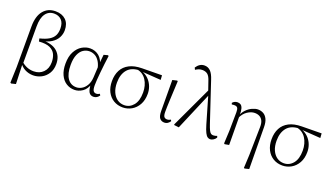

<svg xmlns="http://www.w3.org/2000/svg" viewBox="-81 -1457 4028 2317"><g transform="rotate(20 1933.5 -298.0)"><path d="M103 196 110 -5V-527Q110 -659 167 -729.5Q224 -800 323 -800Q406 -800 455 -753.5Q504 -707 504 -621Q504 -572 480.5 -527Q457 -482 406.5 -449.5Q356 -417 276 -405V-418Q413 -421 480 -363Q547 -305 547 -203Q547 -132 515.5 -82Q484 -32 434 -6Q384 20 329 20Q271 20 221 -6.5Q171 -33 139 -88H137L146 -101Q186 -64 227.5 -46Q269 -28 318 -28Q393 -28 440.5 -76Q488 -124 488 -205Q488 -262 467.5 -305.5Q447 -349 397 -372Q347 -395 257 -388L249 -425Q323 -443 366.5 -469.5Q410 -496 428.5 -533.5Q447 -571 447 -622Q447 -694 411 -731Q375 -768 316 -768Q247 -768 207.5 -713Q168 -658 168 -551V-74L163 -66L172 189L115 203Z M857 14Q798 14 750.5 -16.5Q703 -47 676 -105.5Q649 -164 649 -247Q649 -340 681.5 -401Q714 -462 764.5 -492Q815 -522 869 -522Q935 -522 983.5 -482Q1032 -442 1054 -349H1062L1040 -296Q1028 -368 1002 -409.5Q976 -451 942.5 -468.5Q909 -486 873 -486Q831 -486 794.5 -462.5Q758 -439 735.5 -387.5Q713 -336 713 -253Q713 -143 754 -83Q795 -23 868 -23Q902 -23 936 -42Q970 -61 995 -102Q1020 -143 1024 -207L1034 -393L1045 -504L1097 -518L1107 -511Q1100 -461 1093.5 -404.5Q1087 -348 1081.5 -293.5Q1076 -239 1073 -194.5Q1070 -150 1070 -123Q1070 -71 1083 -52Q1096 -33 1120 -33Q1134 -33 1144 -37Q1154 -41 1164 -47L1175 -29Q1163 -10 1144 2Q1125 14 1101 14Q1062 14 1042.5 -17.5Q1023 -49 1020 -128H1032Q1008 -52 959 -19Q910 14 857 14Z M1476 14Q1411 14 1359 -17Q1307 -48 1277.5 -105.5Q1248 -163 1248 -241Q1248 -322 1279.5 -382Q1311 -442 1375.5 -475.5Q1440 -509 1537 -510L1792 -513L1796 -455L1538 -473L1525 -476Q1416 -475 1363.5 -413Q1311 -351 1311 -245Q1311 -174 1334 -123Q1357 -72 1396 -45Q1435 -18 1484 -18Q1555 -18 1602 -75Q1649 -132 1649 -239Q1649 -284 1638 -324.5Q1627 -365 1606 -397.5Q1585 -430 1553.5 -451Q1522 -472 1480 -478L1490 -487Q1539 -484 1579 -463Q1619 -442 1647.5 -408.5Q1676 -375 1691.5 -332.5Q1707 -290 1707 -243Q1707 -161 1674.5 -103.5Q1642 -46 1589.5 -16Q1537 14 1476 14Z M2012 14Q1974 14 1952 -13Q1930 -40 1930 -109L1928 -502L1986 -516L1995 -510Q1991 -424 1988 -362.5Q1985 -301 1983 -256.5Q1981 -212 1980 -178Q1979 -144 1979 -114Q1979 -65 1992.5 -49Q2006 -33 2030 -33Q2045 -33 2056 -37.5Q2067 -42 2077 -47L2085 -30Q2076 -14 2057 0Q2038 14 2012 14Z M2137 1 2133 -6 2385 -544 2408 -489 2197 8ZM2600 14Q2583 14 2566.5 3Q2550 -8 2533.5 -40.5Q2517 -73 2498 -137L2396 -487L2393 -490L2343 -635Q2324 -697 2297 -718.5Q2270 -740 2229 -740Q2204 -740 2183.5 -732Q2163 -724 2143 -711L2131 -736Q2151 -767 2177 -783.5Q2203 -800 2236 -800Q2281 -800 2313 -768Q2345 -736 2368 -663L2536 -159Q2552 -112 2564 -87Q2576 -62 2589 -52.5Q2602 -43 2618 -43Q2627 -43 2641 -45.5Q2655 -48 2668 -54L2675 -35Q2665 -15 2643 -0.5Q2621 14 2600 14Z M2777 2 2785 -161 2788 -402Q2788 -442 2776.5 -457.5Q2765 -473 2737 -473Q2729 -473 2721 -472.5Q2713 -472 2704 -470L2697 -488Q2706 -500 2722.5 -509.5Q2739 -519 2762 -519Q2786 -519 2803 -507.5Q2820 -496 2829 -466.5Q2838 -437 2838 -381V-377L2841 0L2786 10ZM3103 198 3111 30 3118 -330Q3119 -379 3104.5 -409.5Q3090 -440 3063.5 -454.5Q3037 -469 3001 -469Q2956 -469 2908.5 -438Q2861 -407 2833 -345L2823 -356H2825Q2840 -412 2875 -449Q2910 -486 2951 -504Q2992 -522 3023 -522Q3061 -522 3092.5 -505Q3124 -488 3143.5 -448.5Q3163 -409 3163 -342L3168 190L3112 204Z M3526 14Q3461 14 3409 -17Q3357 -48 3327.5 -105.5Q3298 -163 3298 -241Q3298 -322 3329.5 -382Q3361 -442 3425.5 -475.5Q3490 -509 3587 -510L3842 -513L3846 -455L3588 -473L3575 -476Q3466 -475 3413.5 -413Q3361 -351 3361 -245Q3361 -174 3384 -123Q3407 -72 3446 -45Q3485 -18 3534 -18Q3605 -18 3652 -75Q3699 -132 3699 -239Q3699 -284 3688 -324.5Q3677 -365 3656 -397.5Q3635 -430 3603.5 -451Q3572 -472 3530 -478L3540 -487Q3589 -484 3629 -463Q3669 -442 3697.5 -408.5Q3726 -375 3741.5 -332.5Q3757 -290 3757 -243Q3757 -161 3724.5 -103.5Q3692 -46 3639.5 -16Q3587 14 3526 14Z"/></g></svg>

Font: Noto Serif KR ExtraLight
Style: Regular
Weight: 200
Designer: Ryoko NISHIZUKA 西塚涼子 (kana & ideographs); Frank Grießhammer (Latin, Greek & Cyrillic); Wenlong ZHANG 张文龙 (bopomofo); San
Foundry: Adobe
Version: Version 2.002-H1;hotconv 1.1.0;makeotfexe 2.6.0